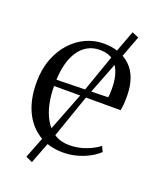

<svg xmlns="http://www.w3.org/2000/svg" viewBox="-137 -717 746 904"><g transform="rotate(20 235.5 -265.0)"><path d="M255.5 11Q182 11 130.8 -22.2Q79.5 -55.5 52.2 -115.5Q25 -175.5 25 -257Q25 -323 44.8 -374.8Q64.5 -426.5 97.8 -462.8Q131 -499 173 -518Q215 -537 260 -537Q345.5 -537 395.5 -489Q445.5 -441 447.5 -348.5Q448 -319.5 446.5 -301.2Q445 -283 442 -269H108.5Q108.5 -223.5 117.5 -180.8Q126.5 -138 146 -104.5Q165.5 -71 196.5 -51.2Q227.5 -31.5 271 -31.5Q314 -31.5 354.5 -47Q395 -62.5 417.5 -81.5L430 -55Q411.5 -37 383.8 -22Q356 -7 322.8 2Q289.5 11 255.5 11ZM109 -300.5 366 -306Q368 -316 368.5 -327.5Q369 -339 369 -349Q369 -419 341.8 -460.8Q314.5 -502.5 254 -502.5Q219 -502.5 192.2 -487Q165.5 -471.5 147.5 -444Q129.5 -416.5 120 -379.8Q110.5 -343 109 -300.5ZM133 103.5 100 88.5 158 -60 238.5 -266.5 327 -519 369.5 -633 403 -619 361 -507.5 265 -260 192 -50Z"/></g></svg>

Font: Merriweather 96pt Light
Style: Regular
Weight: 300
Version: Version 2.100